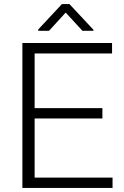

<svg xmlns="http://www.w3.org/2000/svg" viewBox="-20 -922 609 942"><path d="M438.5 -775.9V-771H384.3L302.2 -860.4L220.7 -771H167.5V-777.3L283.7 -901.9H320.8ZM482.4 -340.8H149.9V-50.8H532.2V0H89.8V-710.9H529.8V-659.7H149.9V-391.6H482.4Z"/></svg>

Font: TypoPRO Roboto
Style: Regular
Weight: 300
Designer: Google
Version: Version 2.136; 2016